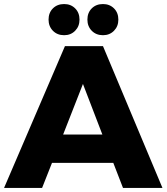

<svg xmlns="http://www.w3.org/2000/svg" viewBox="-25 -929 823 949"><path d="M583 0 535 -124H232L183 0H-5L296 -701H484L778 0ZM287 -264H481L385 -514ZM368 -832Q368 -799 346.5 -777Q325 -755 292 -755Q258 -755 236.5 -777Q215 -799 215 -832Q215 -866 236.5 -887.5Q258 -909 292 -909Q325 -909 346.5 -887.5Q368 -866 368 -832ZM560 -832Q560 -799 538.5 -777Q517 -755 484 -755Q450 -755 428.5 -777Q407 -799 407 -832Q407 -866 428.5 -887.5Q450 -909 484 -909Q517 -909 538.5 -887.5Q560 -866 560 -832Z"/></svg>

Font: Gontserrat
Style: Bold
Weight: 700
Designer: Julieta Ulanovsky
Foundry: Julieta Ulanovsky
Version: Version 6.001